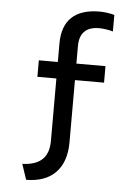

<svg xmlns="http://www.w3.org/2000/svg" viewBox="-57 -804 654 927"><g transform="rotate(5 270.0 -340.0)"><path d="M116 -500V-420H208V-118C208 -37 166 2 80 5L105 80C228 80 298 9 298 -118V-420H439V-500H298V-585C298 -648 330 -680 393 -680C414 -680 443 -675 460 -670V-750C444 -755 414 -760 388 -760C269 -760 208 -702 208 -590V-500Z"/></g></svg>

Font: Gully
Style: Regular
Weight: 400
Designer: jaikishan Patel
Foundry: MagicType
Version: Version 1.000;Glyphs 3.2 (3242)